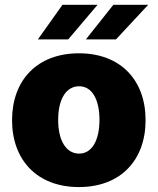

<svg xmlns="http://www.w3.org/2000/svg" viewBox="-20 -755 645 785"><path d="M302.7 9.8C473.6 9.8 575.2 -100.6 575.2 -263.7C575.2 -426.8 473.6 -537.1 302.7 -537.1C131.8 -537.1 29.3 -426.8 29.3 -263.7C29.3 -100.6 131.8 9.8 302.7 9.8ZM303.7 -127C250 -127 217.8 -180.7 217.8 -264.6C217.8 -349.6 250 -402.3 303.7 -402.3C355.5 -402.3 386.7 -349.6 386.7 -264.6C386.7 -180.7 355.5 -127 303.7 -127ZM331.1 -593.8H454.1L585.9 -735.4H443.4ZM134.8 -593.8H258.8L378.9 -735.4H235.4Z"/></svg>

Font: Pretendard Black
Style: Regular
Weight: 900
Designer: Base glyphs from Inter by Rasmus Andersson; Hangeul glyphs from Noto Sans CJK(Source Han Sans) by Jang Soo-young and Kan
Foundry: Kil Hyung-jin
Version: Version 1.309;Glyphs 3.2 (3225)